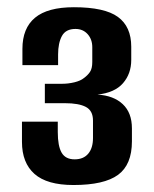

<svg xmlns="http://www.w3.org/2000/svg" viewBox="-20 -523 434 542"><path d="M187.3 -0.7Q112.8 -0.7 77.4 -32Q42 -63.3 42 -122.6V-179.5H143.1V-150.3Q143.1 -110.9 154 -92Q164.9 -73.2 190.7 -73.2Q215.7 -73.2 229.1 -89.2Q242.5 -105.1 242.5 -133.4V-182.7Q242.5 -210.6 222.3 -221.2Q202.2 -231.7 163.5 -231.7H106.6V-286.5H155.9Q172.8 -286.5 190.2 -290.7Q207.5 -295 216.5 -302.4Q227.5 -310.3 234 -319.9Q240.5 -329.5 240.5 -347.9V-389.8Q240.5 -412 227.3 -426.7Q214.1 -441.3 193 -441.3Q165.6 -441.3 154.8 -421.4Q144 -401.5 144 -369.2V-339.1H43.3V-385.1Q43.3 -443.3 78.8 -472.9Q114.4 -502.6 188.5 -502.6Q275.4 -502.6 312.9 -475.2Q350.5 -447.8 350.5 -391.1V-353.9Q350.5 -314.8 327.1 -288Q303.7 -261.2 255.1 -256Q300.9 -253.2 326.6 -228.9Q352.4 -204.6 352.4 -160.6V-123.9Q352.4 -58.1 313.2 -29.4Q274 -0.7 187.3 -0.7Z"/></svg>

Font: Alumni Sans Thin
Style: Regular
Weight: 100
Designer: Robert E. Leuschke
Foundry: Robert E. Leuschke
Version: Version 1.018